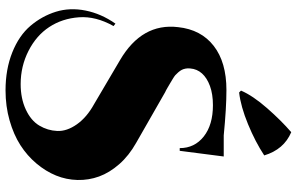

<svg xmlns="http://www.w3.org/2000/svg" viewBox="-214 -780 1098 711"><g transform="rotate(90 335.5 -425.0)"><path d="M323 -761 316 -768Q335 -812 381 -864.5Q427 -917 470 -954Q534 -927 556 -854Q506 -821 440.5 -794Q375 -767 323 -761ZM322 -487 509 -380Q557 -353 588.5 -317Q620 -281 634 -242.5Q648 -204 647 -162.5Q646 -121 630.5 -83Q615 -45 586 -10.5Q557 24 518 49Q479 74 426.5 89Q374 104 315 104Q237 104 174.5 79Q112 54 76 11.5Q40 -31 24 -82.5Q8 -134 19.5 -192Q31 -250 68 -303L77 -296Q40 -230 44.5 -168Q49 -106 80.5 -58Q112 -10 169 19Q226 48 292 48Q345 48 386 29Q427 10 445.5 -21Q464 -52 465.5 -87.5Q467 -123 441 -160Q415 -197 366 -224L203 -320Q65 -401 81 -535Q90 -620 150.5 -667Q211 -714 314 -714Q380 -714 482 -704H560L539 -541H529Q529 -596 486 -630Q443 -664 370 -664Q329 -664 299 -653Q269 -642 252.5 -623.5Q236 -605 234 -580Q233 -571 234.5 -563Q236 -555 239 -549Q242 -543 248 -536Q254 -529 258.5 -525Q263 -521 273 -515Q283 -509 288 -506Q293 -503 305 -496Q317 -489 322 -487Z"/></g></svg>

Font: Cinzel Decorative Black
Style: Regular
Weight: 900
Designer: Natanael Gama
Version: Version 1.001;PS 001.001;hotconv 1.0.56;makeotf.lib2.0.21325